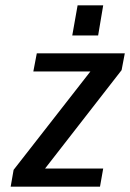

<svg xmlns="http://www.w3.org/2000/svg" viewBox="-20 -700 488 720"><path d="M20 0 31 -63 319 -432H105L118 -500H448L436 -437L149 -68H367L355 0ZM251 -567 271 -680H367L348 -567Z"/></svg>

Font: Cuprum Medium
Style: Italic
Weight: 500
Italic angle: -10°
Version: Version 3.000